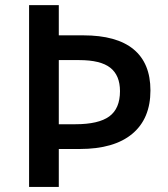

<svg xmlns="http://www.w3.org/2000/svg" viewBox="-20 -734 659 754"><path d="M570.8 -378.9Q570.8 -268.1 499.5 -208.5Q428.2 -148.9 293 -148.9H210.9V0H94.2V-713.9H210.9V-595.2H307.1Q438 -595.2 504.4 -540.5Q570.8 -485.8 570.8 -378.9ZM210.9 -246.1H275.9Q367.2 -246.1 409.2 -276.9Q451.2 -307.6 451.2 -376Q451.2 -438 413.1 -468Q375 -498 291 -498H210.9Z"/></svg>

Font: CAA NEO Sans SemiBold
Style: Regular
Weight: 600
Version: Version 1.10